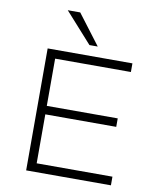

<svg xmlns="http://www.w3.org/2000/svg" viewBox="-99 -1016 904 1093"><g transform="rotate(10 352.5 -469.5)"><path d="M128 0V-705H618V-655H180V-382H590V-333H180V-50H618V0ZM359 -765 203 -939H275L407 -765Z"/></g></svg>

Font: Nunito Sans 7pt SemiExpanded ExtraLight
Style: Regular
Weight: 250
Width: 6
Designer: Vernon Adams
Foundry: Vernon Adams
Version: Version 3.101;gftools[0.9.27]